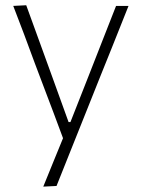

<svg xmlns="http://www.w3.org/2000/svg" viewBox="-20 -517 540 732"><path d="M145 194.5Q164.5 146.5 184.2 98Q204 49.5 223.5 2V18.5Q204.5 -32.5 185 -84.8Q165.5 -137 146.5 -186.5L112.5 -276.5Q93 -330 72 -385.8Q51 -441.5 30.5 -494.5L80 -497Q105 -427.5 129.5 -360.8Q154 -294 179 -224.5L241.5 -51.5H248.5L317 -225.5Q343.5 -293.5 369.8 -360.2Q396 -427 422.5 -494.5H470Q454 -454.5 439.2 -417.2Q424.5 -380 406.5 -335.2Q388.5 -290.5 363.5 -228.5L308 -89.5Q270 5.5 243.5 71.8Q217 138 195.5 192Z"/></svg>

Font: Commissioner Thin ExtraLight
Style: Regular
Weight: 250
Version: Version 1.000